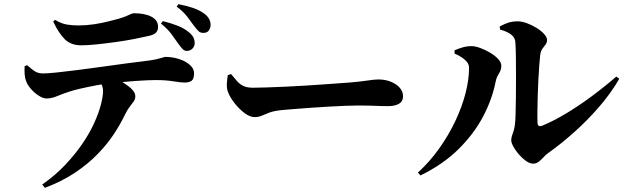

<svg xmlns="http://www.w3.org/2000/svg" viewBox="-20 -828 3020 928"><path d="M884 -582Q871 -582 863 -590.5Q855 -599 843 -615Q829 -634 810.5 -660.5Q792 -687 758 -714L767 -726Q804 -717 837.5 -704Q871 -691 892 -673Q908 -660 914.5 -647.5Q921 -635 921 -619Q921 -604 910 -593Q899 -582 884 -582ZM184 64Q248 19 296 -32Q344 -83 379 -134.5Q414 -186 436 -235Q458 -284 468 -323.5Q478 -363 478 -388Q478 -403 471.5 -419Q465 -435 449 -450L522 -460Q555 -442 580 -426Q605 -410 619.5 -394.5Q634 -379 634 -363Q634 -349 626.5 -338Q619 -327 607 -312Q595 -297 582 -270Q561 -226 529.5 -178.5Q498 -131 452 -83.5Q406 -36 343.5 6Q281 48 197 80ZM205 -352Q188 -352 166.5 -366Q145 -380 128 -400Q111 -420 106 -437Q100 -452 99 -471Q98 -490 99 -508L111 -513Q131 -495 147.5 -484Q164 -473 188 -473Q208 -473 252.5 -477.5Q297 -482 355 -489.5Q413 -497 474.5 -505.5Q536 -514 590.5 -521.5Q645 -529 682 -533Q715 -537 735 -541.5Q755 -546 765.5 -549.5Q776 -553 779 -553Q814 -553 846 -542.5Q878 -532 898 -514Q918 -496 918 -474Q918 -446 906 -437.5Q894 -429 872 -429Q855 -429 818 -435Q781 -441 735 -441Q695 -441 640 -437Q585 -433 526 -427Q490 -424 447.5 -416Q405 -408 368 -399.5Q331 -391 309 -383Q284 -375 256.5 -363.5Q229 -352 205 -352ZM372 -609Q323 -609 293.5 -638Q264 -667 237 -724L246 -732Q278 -713 305.5 -709Q333 -705 358 -705Q396 -705 433 -710.5Q470 -716 501.5 -724Q533 -732 552 -737Q576 -744 590 -750Q604 -756 612.5 -760Q621 -764 627 -764Q681 -764 712.5 -747Q744 -730 744 -698Q744 -682 735 -671.5Q726 -661 702 -655Q672 -648 628.5 -639.5Q585 -631 537.5 -624.5Q490 -618 447 -613.5Q404 -609 372 -609ZM963 -669Q948 -669 939.5 -677.5Q931 -686 917 -704Q903 -724 884.5 -748Q866 -772 834 -796L842 -808Q883 -800 912 -790Q941 -780 960 -767Q979 -755 988.5 -740Q998 -725 998 -708Q998 -694 990 -681.5Q982 -669 963 -669Z M1210 -262Q1188 -262 1162 -281.5Q1136 -301 1114 -329Q1092 -357 1082 -383Q1075 -402 1076.5 -424Q1078 -446 1081 -465L1097 -470Q1113 -450 1126.5 -435Q1140 -420 1157.5 -412Q1175 -404 1203 -404Q1231 -404 1271.5 -405.5Q1312 -407 1358.5 -409Q1405 -411 1452.5 -414Q1500 -417 1543 -420Q1586 -423 1619 -425.5Q1652 -428 1668 -429Q1718 -433 1754 -438.5Q1790 -444 1809 -444Q1842 -444 1869 -433Q1896 -422 1912 -404Q1928 -386 1928 -362Q1928 -338 1908.5 -326.5Q1889 -315 1856 -315Q1826 -315 1794 -316.5Q1762 -318 1707 -318Q1683 -318 1646.5 -316.5Q1610 -315 1566.5 -312.5Q1523 -310 1480.5 -307Q1438 -304 1401.5 -301Q1365 -298 1342 -296Q1304 -292 1282.5 -284Q1261 -276 1245.5 -269Q1230 -262 1210 -262Z M2557 -37Q2541 -37 2522.5 -50Q2504 -63 2488 -81.5Q2472 -100 2461.5 -119Q2451 -138 2451 -150Q2451 -161 2454.5 -171.5Q2458 -182 2462.5 -195.5Q2467 -209 2469 -228Q2471 -241 2472 -276.5Q2473 -312 2473.5 -359Q2474 -406 2474 -456Q2474 -506 2473.5 -550Q2473 -594 2471 -623Q2470 -646 2450.5 -661Q2431 -676 2397 -685L2395 -700Q2421 -714 2440 -719.5Q2459 -725 2480 -725Q2502 -725 2526.5 -716Q2551 -707 2573.5 -693Q2596 -679 2610 -663.5Q2624 -648 2624 -635Q2624 -622 2617 -613Q2610 -604 2602 -593Q2594 -582 2591 -563Q2589 -545 2586.5 -512.5Q2584 -480 2582 -441.5Q2580 -403 2579 -363.5Q2578 -324 2577.5 -291Q2577 -258 2578 -236Q2578 -211 2602 -221Q2653 -242 2713.5 -278Q2774 -314 2837 -360.5Q2900 -407 2959 -458L2973 -447Q2932 -376 2874.5 -310Q2817 -244 2753.5 -187.5Q2690 -131 2629 -88Q2618 -80 2607 -68Q2596 -56 2584 -46.5Q2572 -37 2557 -37ZM2000 6Q2057 -46 2102.5 -110Q2148 -174 2180.5 -242.5Q2213 -311 2230 -377Q2247 -443 2247 -500Q2247 -516 2237 -528.5Q2227 -541 2211.5 -551Q2196 -561 2177 -569V-585Q2196 -593 2216 -599Q2236 -605 2259 -605Q2277 -605 2301.5 -596Q2326 -587 2349.5 -573Q2373 -559 2388 -542.5Q2403 -526 2403 -510Q2403 -490 2391.5 -472.5Q2380 -455 2376 -435Q2359 -348 2314.5 -264Q2270 -180 2195.5 -106.5Q2121 -33 2012 20Z"/></svg>

Font: Noto Serif TC ExtraBold
Style: Regular
Weight: 800
Designer: Ryoko NISHIZUKA 西塚涼子 (kana & ideographs); Frank Grießhammer (Latin, Greek & Cyrillic); Wenlong ZHANG 张文龙 (bopomofo); San
Foundry: Adobe
Version: Version 2.002-H1;hotconv 1.1.0;makeotfexe 2.6.0